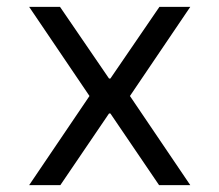

<svg xmlns="http://www.w3.org/2000/svg" viewBox="-20 -540 640 560"><path d="M65 0 241 -260 65 -520H155L298 -311H302L445 -520H535L359 -260L535 0H444L302 -209H298L156 0Z"/></svg>

Font: M PLUS Code Latin 60
Style: Regular
Weight: 400
Width: 7
Monospace: yes
Designer: Coji Morishita
Foundry: UNDERFOREST DESIGN
Version: Version 1.005; ttfautohint (v1.8.3)